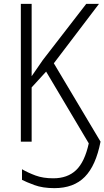

<svg xmlns="http://www.w3.org/2000/svg" viewBox="-20 -734 541 995"><path d="M262 241Q362 241 419.5 182.5Q477 124 501 0L259 -406L493 -714H427L202 -423Q186 -399 171 -378Q156 -357 144 -339V-714H88V0H144V-281L219 -363L440 9Q419 105 374.5 147.5Q330 190 256 190Q203 190 164 175.5Q125 161 94 143V198Q115 209 158 225Q201 241 262 241Z"/></svg>

Font: Noto Sans UI SemiCondensed Light
Style: Regular
Weight: 300
Width: 4
Designer: Monotype Design Team
Foundry: Monotype Imaging Inc.
Version: Version 1.901